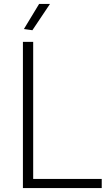

<svg xmlns="http://www.w3.org/2000/svg" viewBox="-20 -952 549 972"><path d="M101 -805 178 -932H233L144 -799ZM96 -740H148V-46H495V0H96Z"/></svg>

Font: Encode Sans Normal
Style: ExtraLight
Weight: 200
Designer: Pablo Impallari, Andres Torresi
Foundry: Pablo Impallari, Andres Torresi
Version: Version 1.000; ttfautohint (v1.00) -l 8 -r 50 -G 200 -x 14 -